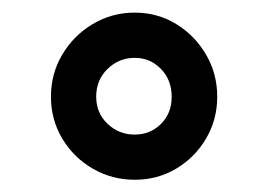

<svg xmlns="http://www.w3.org/2000/svg" viewBox="-20 -741 434 309"><path d="M62 -585.4Q62 -622.6 80.3 -653.3Q98.6 -684.1 129.4 -702.4Q160.2 -720.7 196.8 -720.7Q233.4 -720.7 263.4 -702.4Q293.5 -684.1 311.5 -653.3Q329.6 -622.6 329.6 -585.4Q329.6 -548.3 311.5 -517.8Q293.5 -487.3 263.4 -469.5Q233.4 -451.7 196.8 -451.7Q160.2 -451.7 129.4 -469.5Q98.6 -487.3 80.3 -517.8Q62 -548.3 62 -585.4ZM134.8 -585.4Q134.8 -559.1 153.1 -541.7Q171.4 -524.4 196.8 -524.4Q221.7 -524.4 239 -541.5Q256.3 -558.6 256.3 -585.4Q256.3 -612.3 239 -630.1Q221.7 -647.9 196.8 -647.9Q171.4 -647.9 153.1 -630.1Q134.8 -612.3 134.8 -585.4Z"/></svg>

Font: Vazirmatn RD FD ExtraBold
Style: Regular
Weight: 800
Designer: Saber Rastikerdar
Foundry: Saber Rastikerdar
Version: Version 33.003